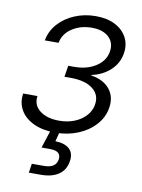

<svg xmlns="http://www.w3.org/2000/svg" viewBox="-84 -596 637 859"><g transform="rotate(10 234.5 -167.0)"><path d="M191.9 7.3Q136.2 7.3 95.2 -11.5Q54.2 -30.3 34.4 -63.7Q14.6 -97.2 21 -140.1H85.9Q80.1 -98.6 112.3 -73.5Q144.5 -48.3 200.2 -48.3Q238.8 -48.3 270 -61Q301.3 -73.7 321.5 -96.2Q341.8 -118.7 346.2 -146.5Q354 -191.9 319.1 -219Q284.2 -246.1 218.3 -246.1H189.9L198.2 -297.4H226.1Q283.2 -297.4 323.5 -323.5Q363.8 -349.6 370.6 -392.1Q377.4 -432.6 350.6 -458Q323.7 -483.4 272.9 -483.4Q222.2 -483.4 183.8 -458.3Q145.5 -433.1 137.7 -391.1H75.2Q83 -434.6 112.5 -467.5Q142.1 -500.5 186.3 -519Q230.5 -537.6 281.7 -537.6Q334 -537.6 370.4 -518.6Q406.7 -499.5 423.6 -467Q440.4 -434.6 433.6 -394.5Q426.3 -349.1 391.6 -317.1Q356.9 -285.2 307.1 -274.9L306.2 -272.9Q364.3 -263.7 392.1 -228.5Q419.9 -193.4 411.1 -143.1Q404.3 -100.1 373.5 -65.9Q342.8 -31.7 295.7 -12.2Q248.5 7.3 191.9 7.3ZM107.4 204.1 113.8 162.6H168Q195.8 162.6 210.7 152.8Q225.6 143.1 229 123Q231.9 103.5 220.5 93.5Q209 83.5 180.2 83.5H144L177.2 -18.6H213.4L211.9 0L200.2 44.9Q244.1 46.4 264.9 66.4Q285.6 86.4 279.3 122.6Q272.9 163.1 242.4 183.6Q211.9 204.1 161.6 204.1Z"/></g></svg>

Font: Inter 24pt Light
Style: Italic
Weight: 300
Italic angle: -9.3988°
Designer: Rasmus Andersson
Foundry: rsms
Version: Version 4.001;git-66647c0bb